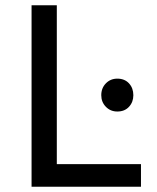

<svg xmlns="http://www.w3.org/2000/svg" viewBox="-20 -710 596 730"><path d="M100 0V-690H196V-86H516V0ZM365 -348Q365 -375 382.5 -393Q400 -411 426 -411Q454 -411 470.5 -393Q487 -375 487 -348Q487 -322 470.5 -304Q454 -286 426 -286Q400 -286 382.5 -304Q365 -322 365 -348Z"/></svg>

Font: Radio Canada
Style: Regular
Weight: 400
Designer: Charles Daoud, Etienne Aubert Bonn, Alexandre Saumier Demers, Jacques Le Bailly
Foundry: Radio-Canada
Version: Version 2.104;gftools[0.9.28.dev5+ged2979d]